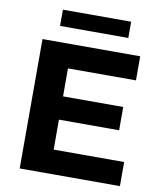

<svg xmlns="http://www.w3.org/2000/svg" viewBox="-94 -948 859 1023"><g transform="rotate(10 335.5 -436.5)"><path d="M82.9 0V-700H611.5V-569.7H243.7V-130.3H625.1V0ZM232 -292.3V-418.3H569.3V-292.3ZM162.8 -785.2V-873.1H532.1V-785.2Z"/></g></svg>

Font: Montserrat Thin
Style: Regular
Weight: 100
Designer: Julieta Ulanovsky
Foundry: Julieta Ulanovsky
Version: Version 9.000